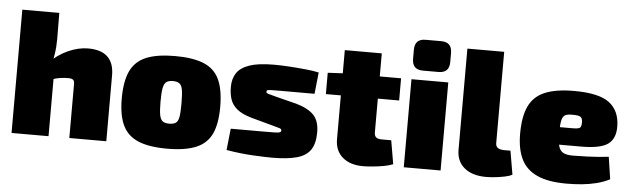

<svg xmlns="http://www.w3.org/2000/svg" viewBox="-47 -901 3569 1086"><g transform="rotate(5 1737.0 -357.5)"><path d="M433 -514Q581 -514 581 -374V0H371V-307Q371 -324 363 -330.5Q355 -337 335 -337Q316 -337 292.5 -334Q269 -331 231 -318L209 -409Q262 -462 320.5 -488Q379 -514 433 -514ZM253 -700 254 -551Q254 -506 247.5 -464.5Q241 -423 233 -398L253 -386V0H43V-700Z M927 -514Q1029 -514 1090.5 -488.5Q1152 -463 1179 -405Q1206 -347 1206 -249Q1206 -153 1179 -96Q1152 -39 1090.5 -13.5Q1029 12 927 12Q825 12 763.5 -13.5Q702 -39 674.5 -96Q647 -153 647 -249Q647 -347 674.5 -405Q702 -463 763.5 -488.5Q825 -514 927 -514ZM927 -372Q903 -372 890 -362.5Q877 -353 872 -327Q867 -301 867 -249Q867 -199 872 -173.5Q877 -148 890 -139Q903 -130 927 -130Q951 -130 964 -139Q977 -148 981.5 -173.5Q986 -199 986 -249Q986 -301 981.5 -327Q977 -353 964 -362.5Q951 -372 927 -372Z M1488 -514Q1528 -514 1575.5 -511Q1623 -508 1668 -503.5Q1713 -499 1744 -492L1731 -370Q1681 -370 1630.5 -370Q1580 -370 1534 -370Q1501 -370 1485 -369.5Q1469 -369 1464 -367Q1459 -365 1459 -358Q1459 -350 1470.5 -347Q1482 -344 1518 -334L1633 -305Q1700 -286 1732.5 -252.5Q1765 -219 1765 -154Q1765 -91 1741 -55Q1717 -19 1663.5 -4Q1610 11 1523 11Q1487 11 1416.5 7.5Q1346 4 1263 -10L1276 -132Q1289 -132 1317.5 -132Q1346 -132 1382.5 -132Q1419 -132 1454 -132Q1502 -132 1525 -132.5Q1548 -133 1555 -136.5Q1562 -140 1562 -147Q1562 -156 1549 -159.5Q1536 -163 1497 -174L1387 -204Q1332 -220 1304 -243.5Q1276 -267 1266 -298Q1256 -329 1256 -368Q1256 -414 1277.5 -446.5Q1299 -479 1349.5 -496.5Q1400 -514 1488 -514Z M2090 -631V-182Q2090 -163 2100 -154.5Q2110 -146 2133 -146H2186L2209 -12Q2188 -3 2157 2.5Q2126 8 2094.5 11Q2063 14 2039 14Q1966 14 1923 -23Q1880 -60 1880 -126V-631ZM2211 -500V-374H1795V-495L1891 -500Z M2479 -500V0H2270V-500ZM2419 -729Q2480 -729 2480 -667V-616Q2480 -554 2419 -554H2330Q2269 -554 2269 -616V-667Q2269 -729 2330 -729Z M2779 -700V-182Q2779 -163 2791.5 -154.5Q2804 -146 2829 -146H2863L2886 -12Q2871 -3 2843.5 2.5Q2816 8 2787.5 11Q2759 14 2739 14Q2660 14 2615 -23Q2570 -60 2570 -126V-700Z M3193 -514Q3334 -514 3393 -469Q3452 -424 3453 -336Q3454 -266 3411.5 -235Q3369 -204 3259 -204H2990V-303H3200Q3234 -303 3243 -309.5Q3252 -316 3252 -341Q3252 -365 3240 -372Q3228 -379 3199 -379Q3170 -380 3155 -373Q3140 -366 3134.5 -342.5Q3129 -319 3129 -269Q3129 -223 3135.5 -197Q3142 -171 3161 -160Q3180 -149 3217 -149Q3247 -149 3301.5 -151Q3356 -153 3420 -160L3439 -34Q3404 -16 3364 -6Q3324 4 3281.5 8Q3239 12 3194 12Q3090 12 3027 -17Q2964 -46 2936.5 -103.5Q2909 -161 2909 -246Q2909 -345 2937 -403.5Q2965 -462 3027.5 -488Q3090 -514 3193 -514Z"/></g></svg>

Font: Exo 2 Black
Style: Regular
Weight: 900
Designer: Natanael Gama
Foundry: Natanael Gama
Version: Version 2.010